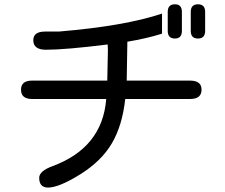

<svg xmlns="http://www.w3.org/2000/svg" viewBox="-20 -804 1040 887"><path d="M788.1 -784.2Q820.3 -784.2 820.3 -749V-661.1Q820.3 -626 788.1 -626Q754.9 -626 754.9 -661.1V-749Q754.9 -784.2 788.1 -784.2ZM894.5 -784.2Q927.7 -784.2 927.7 -749V-661.1Q927.7 -626 894.5 -626Q861.3 -626 861.3 -661.1V-749Q861.3 -784.2 894.5 -784.2ZM858.4 -431.6Q911.1 -431.6 911.1 -389.6Q911.1 -346.7 858.4 -346.7H558.6Q544.9 -222.7 496.1 -140.6Q447.3 -58.6 349.6 2Q252 62.5 202.1 62.5Q161.1 62.5 161.1 17.6Q161.1 -13.7 221.7 -36.1Q453.1 -121.1 470.7 -346.7H127.9Q77.1 -346.7 77.1 -389.6Q77.1 -431.6 127.9 -431.6H475.6L478.5 -572.3L477.5 -598.6Q282.2 -574.2 192.4 -574.2Q133.8 -574.2 133.8 -618.2Q133.8 -658.2 188.5 -658.2H252Q556.6 -683.6 728.5 -741.2V-648.4Q657.2 -626 568.4 -611.3L565.4 -431.6Z"/></svg>

Font: jf-openhuninn-1.1
Style: Regular
Weight: 400
Designer: [Kosugi Maru]
      Designed by Motoya company      

      [Varela Round]
      Joe Prince(Latin component); Avraham Co
Foundry: justfont CO.,LTD.
Version: 1.1